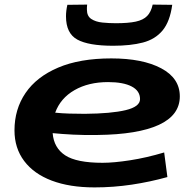

<svg xmlns="http://www.w3.org/2000/svg" viewBox="-20 -805 834 835"><path d="M708 -35Q633 -14 553 -2Q473 10 391 10Q283 10 205 -19.5Q127 -49 85 -105Q43 -161 43 -238Q43 -330 91 -400.5Q139 -471 233 -511Q327 -551 464 -551Q600 -551 681 -508Q762 -465 762 -386Q762 -304 671 -262Q580 -220 404 -218Q347 -217 298 -219.5Q249 -222 209 -226Q214 -162 263.5 -129.5Q313 -97 426 -97Q475 -97 546 -108Q617 -119 694 -142ZM450 -448Q365 -448 304 -413Q243 -378 220 -315Q249 -312 281.5 -311Q314 -310 349 -310Q464 -311 526.5 -326Q589 -341 589 -374Q589 -410 552.5 -429Q516 -448 450 -448ZM472 -606Q365 -606 316 -633Q267 -660 267 -734Q267 -758 273 -784L359 -785Q358 -778 358 -772.5Q358 -767 358 -763Q358 -735 377 -722.5Q396 -710 425 -707Q454 -704 484 -704Q538 -704 570.5 -711Q603 -718 620 -735.5Q637 -753 644 -785L729 -784Q719 -711 687 -672.5Q655 -634 601.5 -620Q548 -606 472 -606Z"/></svg>

Font: Georama Extra Expanded SemiBold
Style: Italic
Weight: 600
Width: 8
Italic angle: -9°
Designer: Jean-Baptiste Levee
Foundry: Production Type
Version: Version 1.000